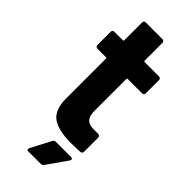

<svg xmlns="http://www.w3.org/2000/svg" viewBox="-264 -692 907 907"><g transform="rotate(45 190.0 -238.5)"><path d="M335 -401H239Q234 -401 234 -396V-184Q234 -151 247.5 -135Q261 -119 291 -119H324Q329 -119 332.5 -115.5Q336 -112 336 -107V-12Q336 -1 324 1Q282 3 264 3Q181 3 140 -24.5Q99 -52 98 -128V-396Q98 -401 93 -401H36Q31 -401 27.5 -404.5Q24 -408 24 -413V-502Q24 -507 27.5 -510.5Q31 -514 36 -514H93Q98 -514 98 -519V-638Q98 -643 101.5 -646.5Q105 -650 110 -650H222Q227 -650 230.5 -646.5Q234 -643 234 -638V-519Q234 -514 239 -514H335Q340 -514 343.5 -510.5Q347 -507 347 -502V-413Q347 -408 343.5 -404.5Q340 -401 335 -401ZM141 159 194 58Q198 49 209 49H310Q317 49 319.5 53.5Q322 58 318 64L247 165Q242 173 233 173H149Q142 173 140 169Q138 165 141 159Z"/></g></svg>

Font: Amber EN
Style: Bold
Weight: 700
Designer: Jeremy Tribby
Foundry: Tribby Type
Version: Version 1.408 November 24, 2021